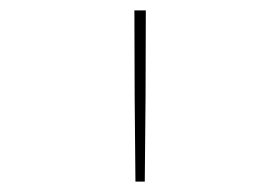

<svg xmlns="http://www.w3.org/2000/svg" viewBox="-20 -792 540 370"><path d="M241 -442Q240 -524 239.5 -606.5Q239 -689 239 -772H261Q261 -689 260.5 -606.5Q260 -524 259 -442Z"/></svg>

Font: Iosevka Term Curly Thin
Style: Regular
Weight: 100
Designer: Belleve Invis
Foundry: Belleve Invis
Version: Version 32.3.0